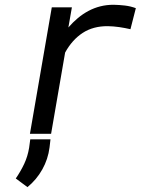

<svg xmlns="http://www.w3.org/2000/svg" viewBox="-20 -559 627 802"><path d="M454.6 -539.1Q478 -538.6 501.5 -535.9Q524.9 -533.2 547.4 -524.9L524.9 -437Q501.5 -442.4 478 -445.8Q454.6 -449.2 430.7 -449.7Q369.1 -450.2 325.2 -421.4Q281.2 -392.6 252 -339.4L193.4 0H105L196.3 -528.3H280.3L265.6 -444.3Q284.2 -465.8 305.2 -483.4Q326.2 -501 349.6 -513.4Q373 -525.9 399.2 -532.5Q425.3 -539.1 454.6 -539.1ZM187 56.6Q180.7 106 156.7 148.7Q132.8 191.4 94.7 222.7L45.9 186.5Q66.4 156.7 81.1 125.5Q95.7 94.2 101.6 58.6L106.4 22.9H190.9Z"/></svg>

Font: Roboto Mono
Style: Italic
Weight: 400
Designer: Google
Version: Version 2.000985; 2015; ttfautohint (v1.3)